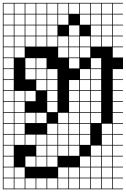

<svg xmlns="http://www.w3.org/2000/svg" viewBox="-20 -1025 886 1352"><path d="M0 307.7V-1004.8H846.2V-1000H774V-927.9H846.2V-923.1H774V-851H846.2V-846.2H774V-774H846.2V-769.2H774V-697.1H846.2V-692.3H774V-620.2H846.2V-538.5H774V-466.3H846.2V-461.5H774V-389.4H846.2V-384.6H774V-312.5H846.2V-307.7H774V-235.6H846.2V-230.8H774V-158.7H846.2V-153.8H774V-81.7H846.2V-76.9H774V-4.8H846.2V0H774V72.1H846.2V76.9H774V149H846.2V153.8H774V226H846.2V230.8H774V302.9H846.2V307.7ZM697.1 -927.9H769.2V-1000H697.1ZM620.2 -927.9H692.3V-1000H620.2ZM543.3 -927.9H615.4V-1000H543.3ZM466.3 -927.9H538.5V-1000H466.3ZM389.4 -927.9H461.5V-1000H389.4ZM312.5 -927.9H384.6V-1000H312.5ZM235.6 -927.9H307.7V-1000H235.6ZM158.7 -927.9H230.8V-1000H158.7ZM81.7 -927.9H153.8V-1000H81.7ZM4.8 -927.9H76.9V-1000H4.8ZM312.5 -851H384.6V-923.1H312.5ZM389.4 -851H461.5V-923.1H389.4ZM158.7 -851H230.8V-923.1H158.7ZM543.3 -851H615.4V-923.1H543.3ZM81.7 -851H153.8V-923.1H81.7ZM4.8 -851H76.9V-923.1H4.8ZM697.1 -851H769.2V-923.1H697.1ZM235.6 -851H307.7V-923.1H235.6ZM620.2 -851H692.3V-923.1H620.2ZM466.3 -774H538.5V-846.2H466.3ZM620.2 -774H692.3V-846.2H620.2ZM697.1 -774H769.2V-846.2H697.1ZM4.8 -774H76.9V-846.2H4.8ZM235.6 -774H307.7V-846.2H235.6ZM312.5 -774H384.6V-846.2H312.5ZM158.7 -774H230.8V-846.2H158.7ZM81.7 -774H153.8V-846.2H81.7ZM620.2 -697.1H692.3V-769.2H620.2ZM312.5 -697.1H384.6V-769.2H312.5ZM81.7 -697.1H153.8V-769.2H81.7ZM697.1 -697.1H769.2V-769.2H697.1ZM4.8 -697.1H76.9V-769.2H4.8ZM543.3 -697.1H615.4V-769.2H543.3ZM235.6 -697.1H307.7V-769.2H235.6ZM466.3 -697.1H538.5V-769.2H466.3ZM158.7 -697.1H230.8V-769.2H158.7ZM389.4 -697.1H461.5V-769.2H389.4ZM81.7 -620.2H153.8V-692.3H81.7ZM543.3 -620.2H615.4V-692.3H543.3ZM389.4 -620.2H461.5V-692.3H389.4ZM4.8 -620.2H76.9V-692.3H4.8ZM466.3 -620.2H538.5V-692.3H466.3ZM466.3 -543.3H538.5V-615.4H466.3ZM158.7 -543.3H230.8V-615.4H158.7ZM235.6 -543.3H307.7V-615.4H235.6ZM4.8 -543.3H76.9V-615.4H4.8ZM620.2 -543.3H692.3V-615.4H620.2ZM4.8 -466.3H76.9V-538.5H4.8ZM158.7 -466.3H230.8V-538.5H158.7ZM235.6 -466.3H307.7V-538.5H235.6ZM543.3 -466.3H615.4V-538.5H543.3ZM620.2 -466.3H692.3V-538.5H620.2ZM312.5 -466.3H384.6V-538.5H312.5ZM76.9 -461.5H4.8V-389.4H76.9ZM620.2 -389.4H692.3V-461.5H620.2ZM543.3 -389.4H615.4V-461.5H543.3ZM312.5 -389.4H384.6V-461.5H312.5ZM466.3 -389.4H538.5V-461.5H466.3ZM235.6 -389.4H307.7V-461.5H235.6ZM543.3 -312.5H615.4V-384.6H543.3ZM158.7 -312.5H230.8V-384.6H158.7ZM312.5 -312.5H384.6V-384.6H312.5ZM4.8 -312.5H76.9V-384.6H4.8ZM466.3 -312.5H538.5V-384.6H466.3ZM620.2 -312.5H692.3V-384.6H620.2ZM81.7 -312.5H153.8V-384.6H81.7ZM543.3 -235.6H615.4V-307.7H543.3ZM81.7 -235.6H153.8V-307.7H81.7ZM620.2 -235.6H692.3V-307.7H620.2ZM466.3 -235.6H538.5V-307.7H466.3ZM312.5 -235.6H384.6V-307.7H312.5ZM4.8 -235.6H76.9V-307.7H4.8ZM389.4 -158.7H461.5V-230.8H389.4ZM81.7 -158.7H153.8V-230.8H81.7ZM466.3 -158.7H538.5V-230.8H466.3ZM235.6 -158.7H307.7V-230.8H235.6ZM620.2 -158.7H692.3V-230.8H620.2ZM4.8 -158.7H76.9V-230.8H4.8ZM158.7 -158.7H230.8V-230.8H158.7ZM543.3 -158.7H615.4V-230.8H543.3ZM81.7 -81.7H153.8V-153.8H81.7ZM697.1 -81.7H769.2V-153.8H697.1ZM466.3 -81.7H538.5V-153.8H466.3ZM4.8 -81.7H76.9V-153.8H4.8ZM312.5 -81.7H384.6V-153.8H312.5ZM543.3 -81.7H615.4V-153.8H543.3ZM389.4 -81.7H461.5V-153.8H389.4ZM81.7 -4.8H153.8V-76.9H81.7ZM389.4 -4.8H461.5V-76.9H389.4ZM235.6 -4.8H307.7V-76.9H235.6ZM697.1 -4.8H769.2V-76.9H697.1ZM4.8 -4.8H76.9V-76.9H4.8ZM466.3 -4.8H538.5V-76.9H466.3ZM158.7 -4.8H230.8V-76.9H158.7ZM312.5 -4.8H384.6V-76.9H312.5ZM543.3 -4.8H615.4V-76.9H543.3ZM312.5 72.1H384.6V0H312.5ZM620.2 72.1H692.3V0H620.2ZM466.3 72.1H538.5V0H466.3ZM4.8 72.1H76.9V0H4.8ZM235.6 72.1H307.7V0H235.6ZM389.4 72.1H461.5V0H389.4ZM697.1 72.1H769.2V0H697.1ZM543.3 149H615.4V76.9H543.3ZM158.7 149H230.8V76.9H158.7ZM4.8 149H76.9V76.9H4.8ZM620.2 149H692.3V76.9H620.2ZM235.6 149H307.7V76.9H235.6ZM312.5 149H384.6V76.9H312.5ZM697.1 149H769.2V76.9H697.1ZM4.8 226H76.9V153.8H4.8ZM620.2 226H692.3V153.8H620.2ZM466.3 226H538.5V153.8H466.3ZM697.1 226H769.2V153.8H697.1ZM389.4 226H461.5V153.8H389.4ZM81.7 226H153.8V153.8H81.7ZM543.3 226H615.4V153.8H543.3ZM543.3 302.9H615.4V230.8H543.3ZM158.7 302.9H230.8V230.8H158.7ZM620.2 302.9H692.3V230.8H620.2ZM235.6 302.9H307.7V230.8H235.6ZM466.3 302.9H538.5V230.8H466.3ZM4.8 302.9H76.9V230.8H4.8ZM697.1 302.9H769.2V230.8H697.1ZM389.4 302.9H461.5V230.8H389.4ZM81.7 302.9H153.8V230.8H81.7ZM312.5 302.9H384.6V230.8H312.5Z"/></svg>

Font: Jacquarda Bastarda 9 Charted
Style: Regular
Weight: 400
Designer: Sarah Cadigan-Fried
Version: Version 1.000; ttfautohint (v1.8.4.7-5d5b)